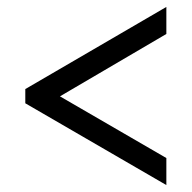

<svg xmlns="http://www.w3.org/2000/svg" viewBox="-20 -635 554 554"><path d="M460 -101 53 -337V-378L460 -615V-537L153 -357L460 -179Z"/></svg>

Font: Noto Serif Lao SemiCondensed
Style: Bold
Weight: 700
Width: 4
Designer: Monotype Design Team
Foundry: Monotype Imaging Inc.
Version: Version 2.003; ttfautohint (v1.8.4.7-5d5b)